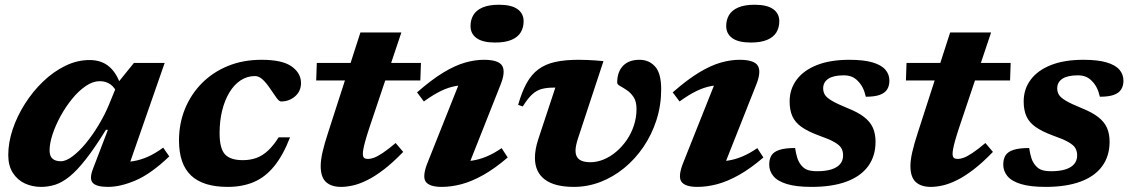

<svg xmlns="http://www.w3.org/2000/svg" viewBox="-20 -756 4648 790"><path d="M362.5 -61 424 -222H416Q369.5 -147 333 -100.5Q296.5 -54 266 -29.5Q235.5 -5 207.2 4Q179 13 149 13Q113 13 82.2 -1.2Q51.5 -15.5 32.8 -44.8Q14 -74 14 -118Q14 -169.5 32.2 -224Q50.5 -278.5 82.8 -329.2Q115 -380 157.5 -420.8Q200 -461.5 248.8 -485.2Q297.5 -509 348.5 -509Q399 -509 431.2 -480.2Q463.5 -451.5 481 -392.5L467 -363Q453 -396 434.2 -409Q415.5 -422 390.5 -422Q362 -422 332.8 -402Q303.5 -382 277 -349.5Q250.5 -317 229.5 -278.8Q208.5 -240.5 196.2 -203.2Q184 -166 184 -137Q184 -114 196 -103.2Q208 -92.5 230.5 -92.5Q251.5 -92.5 278.8 -113Q306 -133.5 333.8 -167.2Q361.5 -201 386.2 -242.2Q411 -283.5 428 -324.5L465.5 -416L531 -497H657.5L497.5 -37.5L465 -89.5Q498 -88 527.8 -92.8Q557.5 -97.5 587.8 -110.8Q618 -124 651.5 -148.5L676.5 -112.5Q601 -40.5 538.2 -13.8Q475.5 13 424.5 13Q377 13 361.8 -3.5Q346.5 -20 362.5 -61Z M1029 -443Q996.5 -443 969.8 -425.2Q943 -407.5 923.8 -375.5Q904.5 -343.5 894 -300.8Q883.5 -258 883.5 -208Q883.5 -145.5 905.5 -121.2Q927.5 -97 979 -97Q1009.5 -97 1035 -106.2Q1060.5 -115.5 1083 -136.5Q1105.5 -157.5 1126.5 -191H1173.5Q1145 -117.5 1108.5 -72.5Q1072 -27.5 1024.8 -7.2Q977.5 13 917 13Q815.5 13 766 -34Q716.5 -81 716.5 -178Q716.5 -247.5 741 -307.8Q765.5 -368 810.5 -413.5Q855.5 -459 917.8 -484.5Q980 -510 1056 -510Q1142 -510 1180.2 -482.5Q1218.5 -455 1218.5 -414.5Q1218.5 -380.5 1194 -359.5Q1169.5 -338.5 1136.5 -338.5Q1128.5 -338.5 1117.5 -353.8Q1106.5 -369 1091.5 -391.5Q1076 -414.5 1060.8 -428.8Q1045.5 -443 1029 -443Z M1281 -425 1283.5 -497H1712L1709.5 -425ZM1499.5 -229.5Q1488.5 -196 1482.8 -175Q1477 -154 1475 -142.2Q1473 -130.5 1473 -123.5Q1473 -110.5 1478.5 -106.2Q1484 -102 1494.5 -102Q1505 -102 1519.2 -107.2Q1533.5 -112.5 1555 -126.8Q1576.5 -141 1608 -167.5L1639 -131Q1596 -86.5 1559 -58.2Q1522 -30 1490.5 -14.5Q1459 1 1432.5 7Q1406 13 1383.5 13Q1343 13 1321.2 -7.2Q1299.5 -27.5 1299.5 -73Q1299.5 -96.5 1307 -130Q1314.5 -163.5 1330.5 -212L1463 -622.5H1631.5Z M1741 -91 1885 -452.5 1919.5 -406Q1885 -407.5 1854.8 -402Q1824.5 -396.5 1793.2 -381.2Q1762 -366 1724 -338.5L1696 -376Q1756 -428.5 1804.5 -457.8Q1853 -487 1893.8 -498.5Q1934.5 -510 1970.5 -510Q2032 -510 2046.5 -485Q2061 -460 2039 -406L1895 -42.5L1855 -93Q1891 -90.5 1921.8 -95Q1952.5 -99.5 1982.2 -112Q2012 -124.5 2044 -146.5L2069 -108Q2016.5 -63 1969 -36.2Q1921.5 -9.5 1879 1.8Q1836.5 13 1797.5 13Q1746 13 1731.2 -9.2Q1716.5 -31.5 1741 -91ZM1916 -649Q1916 -674.5 1927.8 -694.2Q1939.5 -714 1965.5 -725.2Q1991.5 -736.5 2033.5 -736.5Q2084 -736.5 2109.2 -718.5Q2134.5 -700.5 2134.5 -668.5Q2134.5 -643 2122.8 -623.2Q2111 -603.5 2085 -592.2Q2059 -581 2017 -581Q1966.5 -581 1941.2 -599Q1916 -617 1916 -649Z M2700.5 -389Q2700.5 -322.5 2681.2 -262.5Q2662 -202.5 2627.8 -152Q2593.5 -101.5 2548.2 -64.5Q2503 -27.5 2450.2 -7.2Q2397.5 13 2341.5 13Q2261.5 13 2221.2 -17.8Q2181 -48.5 2181 -106.5Q2181 -141.5 2195 -184L2265 -395.5Q2264 -395.5 2262.2 -395.5Q2260.5 -395.5 2258.5 -395.5Q2229.5 -395.5 2208.5 -389.8Q2187.5 -384 2169.5 -367.5Q2151.5 -351 2131 -318L2112 -324.5Q2127 -378 2147 -414Q2167 -450 2195.5 -471Q2224 -492 2264.2 -501Q2304.5 -510 2360 -510Q2380.5 -510 2396.2 -509.2Q2412 -508.5 2427.8 -507.5Q2443.5 -506.5 2463 -504.5L2358.5 -187.5Q2353.5 -172.5 2350.8 -159.5Q2348 -146.5 2348 -136Q2348 -111.5 2363.2 -100Q2378.5 -88.5 2409 -88.5Q2436.5 -88.5 2463.8 -99.8Q2491 -111 2515.2 -131.5Q2539.5 -152 2558.5 -179.5Q2577.5 -207 2588.2 -239.8Q2599 -272.5 2599 -308Q2599 -338.5 2587 -356.5Q2575 -374.5 2559.2 -385Q2543.5 -395.5 2531.5 -402Q2519.5 -408.5 2519.5 -416.5Q2519.5 -459.5 2543.2 -484.8Q2567 -510 2611.5 -510Q2650.5 -510 2675.5 -482.2Q2700.5 -454.5 2700.5 -389Z M2793 -91 2937 -452.5 2971.5 -406Q2937 -407.5 2906.8 -402Q2876.5 -396.5 2845.2 -381.2Q2814 -366 2776 -338.5L2748 -376Q2808 -428.5 2856.5 -457.8Q2905 -487 2945.8 -498.5Q2986.5 -510 3022.5 -510Q3084 -510 3098.5 -485Q3113 -460 3091 -406L2947 -42.5L2907 -93Q2943 -90.5 2973.8 -95Q3004.5 -99.5 3034.2 -112Q3064 -124.5 3096 -146.5L3121 -108Q3068.5 -63 3021 -36.2Q2973.5 -9.5 2931 1.8Q2888.5 13 2849.5 13Q2798 13 2783.2 -9.2Q2768.5 -31.5 2793 -91ZM2968 -649Q2968 -674.5 2979.8 -694.2Q2991.5 -714 3017.5 -725.2Q3043.5 -736.5 3085.5 -736.5Q3136 -736.5 3161.2 -718.5Q3186.5 -700.5 3186.5 -668.5Q3186.5 -643 3174.8 -623.2Q3163 -603.5 3137 -592.2Q3111 -581 3069 -581Q3018.5 -581 2993.2 -599Q2968 -617 2968 -649Z M3251.5 -147Q3255.5 -121.5 3261 -104.8Q3266.5 -88 3278 -74.5Q3289.5 -61 3304.8 -56.2Q3320 -51.5 3342 -51.5Q3377 -51.5 3400.8 -59Q3424.5 -66.5 3436.8 -81Q3449 -95.5 3449 -116.5Q3449 -134 3441.5 -146.8Q3434 -159.5 3412.2 -171.8Q3390.5 -184 3346.5 -199.5Q3303.5 -215.5 3277.8 -233.8Q3252 -252 3240.5 -277.2Q3229 -302.5 3229 -338.5Q3229 -389.5 3258 -428.2Q3287 -467 3341.8 -488.5Q3396.5 -510 3475 -510Q3534 -510 3570.2 -499.2Q3606.5 -488.5 3623 -469.2Q3639.5 -450 3639.5 -424Q3639.5 -402.5 3630 -387.8Q3620.5 -373 3599.5 -365.5Q3578.5 -358 3542.5 -358Q3537.5 -380 3529.5 -395.5Q3521.5 -411 3509.5 -423Q3498 -435 3484 -440.5Q3470 -446 3452 -446Q3409 -446 3388 -431.8Q3367 -417.5 3367 -392.5Q3367 -378 3374 -366.2Q3381 -354.5 3402.2 -341.8Q3423.5 -329 3466.5 -311.5Q3510.5 -294 3535.8 -274.2Q3561 -254.5 3571.8 -229.8Q3582.5 -205 3582.5 -173Q3582.5 -113.5 3551.8 -71.8Q3521 -30 3462.2 -8.5Q3403.5 13 3319.5 13Q3255.5 13 3217 1Q3178.5 -11 3161.8 -31.8Q3145 -52.5 3145 -78.5Q3145 -101.5 3154.2 -116.5Q3163.5 -131.5 3186.8 -139.2Q3210 -147 3251.5 -147Z M3707.5 -425 3710 -497H4138.5L4136 -425ZM3926 -229.5Q3915 -196 3909.2 -175Q3903.5 -154 3901.5 -142.2Q3899.5 -130.5 3899.5 -123.5Q3899.5 -110.5 3905 -106.2Q3910.5 -102 3921 -102Q3931.5 -102 3945.8 -107.2Q3960 -112.5 3981.5 -126.8Q4003 -141 4034.5 -167.5L4065.5 -131Q4022.5 -86.5 3985.5 -58.2Q3948.5 -30 3917 -14.5Q3885.5 1 3859 7Q3832.5 13 3810 13Q3769.5 13 3747.8 -7.2Q3726 -27.5 3726 -73Q3726 -96.5 3733.5 -130Q3741 -163.5 3757 -212L3889.5 -622.5H4058Z M4214.5 -147Q4218.5 -121.5 4224 -104.8Q4229.5 -88 4241 -74.5Q4252.5 -61 4267.8 -56.2Q4283 -51.5 4305 -51.5Q4340 -51.5 4363.8 -59Q4387.5 -66.5 4399.8 -81Q4412 -95.5 4412 -116.5Q4412 -134 4404.5 -146.8Q4397 -159.5 4375.2 -171.8Q4353.5 -184 4309.5 -199.5Q4266.5 -215.5 4240.8 -233.8Q4215 -252 4203.5 -277.2Q4192 -302.5 4192 -338.5Q4192 -389.5 4221 -428.2Q4250 -467 4304.8 -488.5Q4359.5 -510 4438 -510Q4497 -510 4533.2 -499.2Q4569.5 -488.5 4586 -469.2Q4602.5 -450 4602.5 -424Q4602.5 -402.5 4593 -387.8Q4583.5 -373 4562.5 -365.5Q4541.5 -358 4505.5 -358Q4500.5 -380 4492.5 -395.5Q4484.5 -411 4472.5 -423Q4461 -435 4447 -440.5Q4433 -446 4415 -446Q4372 -446 4351 -431.8Q4330 -417.5 4330 -392.5Q4330 -378 4337 -366.2Q4344 -354.5 4365.2 -341.8Q4386.5 -329 4429.5 -311.5Q4473.5 -294 4498.8 -274.2Q4524 -254.5 4534.8 -229.8Q4545.5 -205 4545.5 -173Q4545.5 -113.5 4514.8 -71.8Q4484 -30 4425.2 -8.5Q4366.5 13 4282.5 13Q4218.5 13 4180 1Q4141.5 -11 4124.8 -31.8Q4108 -52.5 4108 -78.5Q4108 -101.5 4117.2 -116.5Q4126.5 -131.5 4149.8 -139.2Q4173 -147 4214.5 -147Z"/></svg>

Font: Newsreader 9pt
Style: Bold Italic
Weight: 700
Italic angle: -17°
Designer: Hugues Gentile
Foundry: Production Type
Version: Version 1.003